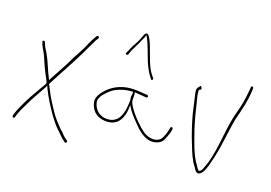

<svg xmlns="http://www.w3.org/2000/svg" viewBox="-97 -904 1598 1134"><g transform="rotate(15 701.5 -337.5)"><path d="M33 -39C33 -32 34 -25 43 -28C45 -29 47 -30 48 -32L52 -43V-44C64 -74 85 -108 104 -139C117 -162 142 -196 173 -243C177 -248 181 -255 184 -262L190 -244C200 -219 212 -191 224 -168C250 -118 279 -64 315 -24C333 -5 346 15 361 26L370 35C370 35 371 36 375 36C379 36 383 32 383 26C383 25 383 24 380 22L372 15C367 11 359 3 352 -5V-6C346 -15 336 -25 325 -36C303 -64 282 -89 264 -122C246 -156 224 -193 209 -233L192 -273L195 -279C244 -357 287 -417 336 -499C356 -531 367 -554 388 -587V-588L404 -610C406 -613 405 -614 405 -616C404 -621 400 -623 395 -622C393 -622 391 -620 390 -619L374 -596C353 -565 345 -542 323 -509C313 -494 302 -477 291 -461C259 -404 230 -365 194 -309L186 -296L180 -311C163 -352 150 -403 132 -441C124 -460 114 -473 108 -495L104 -507V-508C104 -512 85 -517 89 -504L90 -503L93 -490C95 -483 99 -475 103 -465C115 -443 123 -419 132 -391C144 -353 158 -322 174 -284C174 -284 175 -286 175 -277V-273L174 -270C145 -227 103 -170 90 -148C70 -115 49 -79 37 -50ZM209 -233V-234Z M476 -241C481 -194 509 -162 550 -152C603 -138 644 -157 662 -189C672 -204 681 -227 684 -251L687 -278L699 -254C710 -235 722 -219 738 -199C771 -158 803 -115 857 -103C890 -100 913 -108 928 -123C937 -131 960 -180 963 -196L965 -206C967 -216 952 -219 950 -209C947 -191 930 -148 916 -134C889 -107 844 -119 822 -134C810 -141 797 -152 785 -165C754 -197 718 -242 698 -286C695 -292 694 -299 693 -306V-309C695 -329 695 -342 695 -344L694 -358L704 -356C725 -353 739 -350 758 -347L769 -346H770C772 -346 775 -349 775 -352C775 -358 773 -360 769 -362L759 -363C729 -367 700 -374 666 -374C595 -374 540 -345 500 -300C487 -284 474 -264 476 -241ZM492 -240C488 -263 503 -279 511 -290C529 -308 554 -332 583 -342C608 -352 638 -358 666 -358H683V-345C680 -337 678 -329 679 -316C679 -316 680 -309 680 -308V-307C674 -237 656 -170 594 -163C536 -158 499 -193 492 -240ZM598 -563 606 -580C611 -592 616 -600 623 -611C637 -634 654 -662 666 -686L673 -701L680 -686C696 -649 707 -599 720 -556C730 -523 745 -490 759 -468L767 -456C768 -454 768 -454 770 -454C776 -454 778 -459 778 -460C778 -462 778 -464 776 -467L768 -479C764 -486 756 -496 750 -511C726 -563 715 -642 693 -689C687 -701 684 -707 678 -710C668 -714 662 -707 657 -697C650 -682 644 -669 634 -652C620 -629 605 -610 595 -588L585 -570C578 -560 593 -556 598 -563Z M1040 -445C1046 -409 1051 -365 1057 -324C1067 -267 1083 -199 1100 -146C1113 -99 1128 -55 1148 -25C1161 0 1171 18 1193 3C1210 -7 1226 -44 1236 -77C1269 -163 1284 -270 1311 -365L1312 -366C1331 -421 1353 -483 1360 -541L1362 -555C1363 -563 1363 -562 1362 -564C1355 -578 1347 -569 1347 -557L1345 -544C1343 -535 1340 -522 1337 -504C1329 -460 1311 -412 1296 -370C1262 -263 1253 -127 1205 -37C1201 -27 1193 -8 1179 -8H1177C1171 -17 1168 -18 1161 -34C1126 -86 1108 -170 1090 -241C1078 -294 1069 -347 1062 -398C1058 -422 1055 -438 1055 -457V-468C1059 -472 1069 -475 1069 -476C1069 -484 1065 -494 1061 -494C1057 -494 1056 -492 1056 -490H1055C1042 -478 1037 -471 1040 -445Z"/></g></svg>

Font: Stray Cat
Style: ExLtCn
Weight: 200
Version: Version 1.0